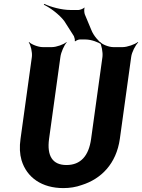

<svg xmlns="http://www.w3.org/2000/svg" viewBox="-20 -952 727 982"><path d="M320 -108C249 -108 219 -154 231 -242L289 -661C292 -685 309 -722 321 -735L320 -737C307 -725 269 -711 245 -711H199C175 -711 140 -725 129 -737L127 -735C137 -722 146 -685 143 -661L85 -242C79 -201 81 -164 90 -133C117 -43 195 10 304 10C337 10 369 5 399 -6C497 -37 575 -114 593 -242L651 -661C654 -685 673 -722 687 -735L685 -737C670 -725 631 -711 607 -711H560C536 -711 502 -725 493 -737L491 -735C499 -722 507 -685 504 -661L446 -242C434 -154 392 -108 320 -108ZM447 -799 414 -878C411 -885 409 -906 413 -912L411 -913C407 -908 389 -901 382 -901H339C295 -901 237 -917 207 -932L204 -928C234 -914 283 -879 309 -844L358 -767C360 -762 365 -747 362 -742L366 -741C369 -745 382 -750 387 -750H418C447 -750 483 -736 501 -724L503 -727C485 -740 458 -770 447 -799Z"/></svg>

Font: Asimov
Style: EdgeNarIt
Weight: 500
Designer: Google
Version: Version 2.000980: 2014